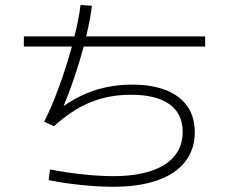

<svg xmlns="http://www.w3.org/2000/svg" viewBox="-20 -753 904 758"><path d="M171.9 -42 177.7 -84Q239.3 -71.8 306.2 -64.7Q373 -57.6 426.8 -57.6Q514.6 -57.6 576.2 -78.1Q637.7 -98.6 669.4 -137.7Q701.2 -176.8 701.2 -232.4Q701.2 -304.2 648.9 -341.6Q596.7 -378.9 497.1 -378.9Q409.7 -378.9 336.4 -348.9Q263.2 -318.8 193.4 -254.9L154.3 -272.5Q182.1 -326.2 211.9 -407Q241.7 -487.8 263.7 -569.3H74.2V-609.4H273.9Q292 -680.7 297.9 -733.4L342.8 -730.5Q337.9 -683.6 320.3 -609.4H790V-569.3H310.5Q293.9 -507.3 272.9 -445.6Q252 -383.8 231 -334Q292 -377 358.9 -397.9Q425.8 -418.9 502 -418.9Q579.6 -418.9 635.3 -397Q690.9 -375 720 -332.8Q749 -290.5 749 -231.4Q749 -163.1 710.9 -114.5Q672.9 -65.9 600.6 -40.8Q528.3 -15.6 426.8 -15.6Q370.1 -15.6 300.5 -22.7Q231 -29.8 171.9 -42Z"/></svg>

Font: Pretendard GOV ExtraLight
Style: Regular
Weight: 200
Designer: Base glyphs from Inter by Rasmus Andersson; Hangeul glyphs from Noto Sans CJK(Source Han Sans) by Jang Soo-young and Kan
Foundry: Kil Hyung-jin
Version: Version 1.309